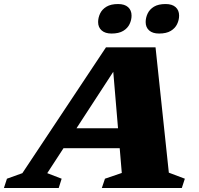

<svg xmlns="http://www.w3.org/2000/svg" viewBox="-86 -933 988 953"><path d="M178 -197.5 212 -296.5H561.5L527.5 -197.5ZM752 -76 831.5 -46 816.5 0H419.5L435 -46L518.5 -74.5L472.5 -620.5L508 -625.5L148.5 -73.5L220 -46L205.5 0H-66.5L-51.5 -46L25 -73.5L440 -698H686ZM467.5 -766.5Q436 -766.5 418.5 -782Q401 -797.5 401 -823.5Q401 -845 410.8 -865.8Q420.5 -886.5 442.5 -899.8Q464.5 -913 500 -913Q532.5 -913 549.8 -897.5Q567 -882 567 -855.5Q567 -834 557.2 -813.5Q547.5 -793 525.8 -779.8Q504 -766.5 467.5 -766.5ZM703.5 -766.5Q671.5 -766.5 654.2 -782Q637 -797.5 637 -823.5Q637 -845 646.8 -865.8Q656.5 -886.5 678.2 -899.8Q700 -913 736 -913Q768.5 -913 785.8 -897.5Q803 -882 803 -855.5Q803 -834 793.2 -813.5Q783.5 -793 761.8 -779.8Q740 -766.5 703.5 -766.5Z"/></svg>

Font: Newsreader 9pt ExtraBold
Style: Italic
Weight: 800
Italic angle: -17°
Designer: Hugues Gentile
Foundry: Production Type
Version: Version 1.003